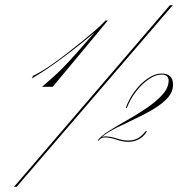

<svg xmlns="http://www.w3.org/2000/svg" viewBox="-20 -543 686 739"><path d="M102 -241 107 -251Q134 -264 167.5 -286.5Q201 -309 234.5 -335Q268 -361 297.5 -385Q327 -409 347 -426.5Q367 -444 371 -449L386 -464H395L183 -209H142Q164 -228 182 -244Q200 -260 220.5 -280.5Q241 -301 270 -333.5Q299 -366 344 -418Q323 -400 293 -376Q263 -352 229 -326.5Q195 -301 162 -278.5Q129 -256 102 -241ZM34 176 634 -523H645L44 176ZM646 -217Q646 -189 625 -166Q604 -143 570.5 -123Q537 -103 499.5 -85.5Q462 -68 428 -51Q394 -34 372 -16Q377 -18 385 -18Q405 -18 429.5 -10Q454 -2 473 -2Q493 -2 509 -10Q525 -18 542 -40L545 -36Q530 -14 511.5 -5.5Q493 3 473 3Q453 3 428.5 -5.5Q404 -14 384 -14Q373 -14 367.5 -9.5Q362 -5 357 0V-4Q369 -20 400 -39.5Q431 -59 470 -81Q509 -103 545 -127.5Q581 -152 605 -178.5Q629 -205 629 -233Q629 -256 601 -256Q579 -256 552.5 -238Q526 -220 503.5 -190.5Q481 -161 468 -127H464Q476 -162 499 -192.5Q522 -223 549.5 -241.5Q577 -260 601 -260Q646 -260 646 -217Z"/></svg>

Font: Ballet 16pt
Style: Regular
Weight: 400
Designer: Maximiliano R. Sproviero
Foundry: Omnibus-Type
Version: Version 1.100; ttfautohint (v1.8.3)